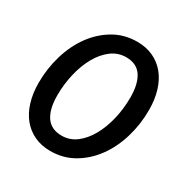

<svg xmlns="http://www.w3.org/2000/svg" viewBox="-157 -798 913 942"><g transform="rotate(30 300.0 -327.0)"><path d="M252 12Q202 12 162 -6.5Q122 -25 94 -59Q66 -93 51 -141.5Q36 -190 36 -250Q36 -331 58.5 -406.5Q81 -482 123 -539.5Q165 -597 224 -631.5Q283 -666 356 -666Q406 -666 446 -647.5Q486 -629 514 -595Q542 -561 557 -512.5Q572 -464 572 -404Q572 -323 549.5 -247.5Q527 -172 485 -114.5Q443 -57 384 -22.5Q325 12 252 12ZM263 -81Q309 -81 345.5 -109Q382 -137 408 -183.5Q434 -230 448 -289.5Q462 -349 462 -412Q462 -489 434 -531Q406 -573 346 -573Q300 -573 263 -545Q226 -517 200 -470.5Q174 -424 160 -364.5Q146 -305 146 -242Q146 -165 174.5 -123Q203 -81 263 -81Z"/></g></svg>

Font: Source Code Pro Semibold
Style: Italic
Weight: 600
Italic angle: -11°
Monospace: yes
Designer: Paul D. Hunt, Teo Tuominen
Foundry: Adobe Systems Incorporated
Version: Version 1.050;PS 1.000;hotconv 16.6.51;makeotf.lib2.5.65220